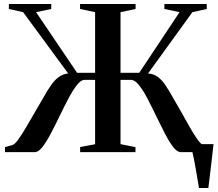

<svg xmlns="http://www.w3.org/2000/svg" viewBox="-20 -763 1091 963"><path d="M978 180Q974.5 159 970.2 133.5Q966 108 961.5 82.2Q957 56.5 952.5 34.2Q948 12 944.5 -2L917.5 -40H1051Q1049 -20.5 1046.2 2Q1043.5 24.5 1040.8 48.5Q1038 72.5 1035.2 95.8Q1032.5 119 1029.8 140.5Q1027 162 1025 180ZM5 0V-25L42 -35.5Q53.5 -38.5 71 -62.5Q88.5 -86.5 110 -122.8Q131.5 -159 154.8 -200Q178 -241 200.5 -278.5Q219.5 -312.5 237.2 -337.5Q255 -362.5 275.5 -377.2Q296 -392 322 -394.5L96 -702L24.5 -718V-743H237V-718L161 -702L366.5 -398H457V-702L381.5 -718V-743H660V-718L584.5 -702V-398H678.5L880.5 -702L804.5 -718V-743H1017V-718L945 -702L722.5 -394.5Q750.5 -392.5 770.8 -377.8Q791 -363 808.2 -338Q825.5 -313 844.5 -278.5Q867 -241 889.8 -200Q912.5 -159 933 -123Q953.5 -87 970.8 -63Q988 -39 1000 -35.5L1036.5 -25V0H886Q868.5 0 848.2 -26.2Q828 -52.5 806.8 -93.8Q785.5 -135 763.2 -181.2Q741 -227.5 719.5 -268.8Q698 -310 677 -336.2Q656 -362.5 637 -362.5H584.5V-40L659.5 -25V0H382V-25.5L457 -39.5V-362.5H404Q386 -362.5 365.5 -336.2Q345 -310 323.2 -268.8Q301.5 -227.5 279.2 -181.2Q257 -135 235.2 -93.8Q213.5 -52.5 193.2 -26.2Q173 0 155 0Z"/></svg>

Font: Merriweather 120pt SemiBold
Style: Regular
Weight: 600
Version: Version 2.100